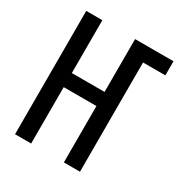

<svg xmlns="http://www.w3.org/2000/svg" viewBox="-171 -863 942 991"><g transform="rotate(30 300.0 -367.5)"><path d="M58 0V-735H154V-420H349V-735H578V-651H445V0H349V-336H154V0Z"/></g></svg>

Font: Iosevka Curly Medium Extended
Style: Regular
Weight: 500
Width: 7
Monospace: yes
Designer: Belleve Invis
Foundry: Belleve Invis
Version: Version 11.1.0; ttfautohint (v1.8.3)